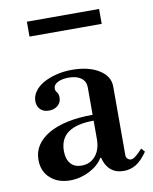

<svg xmlns="http://www.w3.org/2000/svg" viewBox="-81 -765 669 838"><g transform="rotate(-10 253.0 -345.5)"><path d="M163 12Q109 12 75 -18.5Q41 -49 41 -100Q41 -136 59.5 -164Q78 -192 112.5 -212Q147 -232 196.5 -242.5Q246 -253 308 -253V-375Q308 -401 288 -416Q268 -431 233 -431Q203 -431 184 -421Q165 -411 165 -395Q165 -384 172 -376.5Q179 -369 179 -352Q179 -331 163.5 -317.5Q148 -304 124 -304Q100 -304 86 -318Q72 -332 72 -355Q72 -377 86 -397Q100 -417 124.5 -431Q149 -445 182 -453.5Q215 -462 253 -462Q326 -462 372 -433.5Q418 -405 418 -359V-55Q418 -45 424.5 -38.5Q431 -32 440 -32Q456 -32 491 -71L505 -55Q481 -20 456 -4Q431 12 400 12Q365 12 342.5 -7.5Q320 -27 312 -62H308Q299 -46 283.5 -32.5Q268 -19 248.5 -9Q229 1 207 6.5Q185 12 163 12ZM223 -43Q261 -43 284.5 -71Q308 -99 308 -146V-227Q157 -227 157 -119Q157 -83 174 -63Q191 -43 223 -43ZM96 -703H416V-637H96Z"/></g></svg>

Font: Libre Bodoni
Style: Regular
Weight: 400
Designer: Pablo Impallari, Rodrigo Fuenzalida
Foundry: Pablo Impallari, Rodrigo Fuenzalida
Version: Version 1.001; ttfautohint (v1.5.65-e2d9)